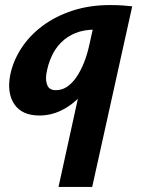

<svg xmlns="http://www.w3.org/2000/svg" viewBox="-20 -449 555 758"><path d="M211 289 317 -194 402 -277Q387 -211 360 -158.5Q333 -106 297.5 -69Q262 -32 221 -12.5Q180 7 136 7Q67 7 37 -37Q7 -81 20 -151Q31 -207 63.5 -257.5Q96 -308 147.5 -346.5Q199 -385 266.5 -407Q334 -429 414 -429Q444 -429 464.5 -427.5Q485 -426 502 -424L344 289ZM201 -93Q224 -93 244 -106Q264 -119 281 -143.5Q298 -168 311.5 -201.5Q325 -235 334 -278L356 -377L406 -327Q393 -330 380.5 -331Q368 -332 355 -332Q311 -332 278 -318.5Q245 -305 221.5 -281.5Q198 -258 183.5 -226Q169 -194 163 -157Q159 -131 167 -112Q175 -93 201 -93Z"/></svg>

Font: Ysabeau Office ExtraBold
Style: Italic
Weight: 800
Italic angle: -12°
Designer: Christian Thalmann (Catharsis Fonts)
Version: Version 2.001;gftools[0.9.30]; featfreeze: tnum,lnum,ss02